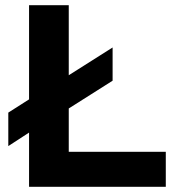

<svg xmlns="http://www.w3.org/2000/svg" viewBox="-20 -720 695 740"><path d="M92 0V-209L12 -157V-286L92 -337V-700H245V-430L414 -537V-409L245 -302V-135H619V0Z"/></svg>

Font: Rosa Sans
Style: Bold
Weight: 700
Designer: Pentagram / MCKL
Foundry: Pentagram / MCKL
Version: Version 1.005;September 16, 2019;FontCreator 11.5.0.2425 64-